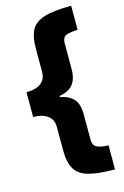

<svg xmlns="http://www.w3.org/2000/svg" viewBox="-133 -783 654 1011"><g transform="rotate(-15 193.5 -278.0)"><path d="M363 168Q272 168 220 153.5Q168 139 146.5 102.5Q125 66 125 0V-127Q125 -168 96 -189Q67 -210 18 -210V-345Q69 -345 97 -366Q125 -387 125 -428V-558Q125 -618 144 -654.5Q163 -691 214.5 -707.5Q266 -724 363 -724V-593Q328 -592 303.5 -584.5Q279 -577 279 -541V-404Q279 -347 255 -318Q231 -289 181 -281V-275Q232 -265 255.5 -237Q279 -209 279 -155V-16Q279 15 300 25.5Q321 36 363 37Z"/></g></svg>

Font: Noto Sans Lao UI Cond Blk
Style: Regular
Weight: 900
Width: 3
Designer: Monotype Design Team
Foundry: Monotype Imaging Inc.
Version: Version 2.000; ttfautohint (v1.8.4.7-5d5b)